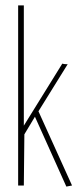

<svg xmlns="http://www.w3.org/2000/svg" viewBox="-20 -685 290 709"><path d="M225 4 109 -254 70 -189 68 0H47V-665H68V-221L210 -450Q213 -449 217 -448.5Q221 -448 225 -448H230L122 -274L246 0Z"/></svg>

Font: Inconsolata UltraCondensed ExtraLight
Style: Regular
Weight: 200
Width: 1
Monospace: yes
Designer: Raph Levien, Cyreal, Brenton Simpson
Foundry: Raph Levien, Cyreal, Google
Version: Version 3.100; ttfautohint (v1.8.4.7-5d5b)